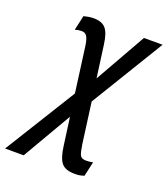

<svg xmlns="http://www.w3.org/2000/svg" viewBox="-214 -647 864 988"><g transform="rotate(20 218.5 -153.0)"><path d="M-71 240 170 -149 137 -396Q132 -432 122.5 -447.5Q113 -463 93 -463Q75 -463 57 -457L75 -538Q87 -541 100 -543.5Q113 -546 129 -546Q174 -546 195 -522Q216 -498 224 -437L248 -260L406 -539H508L265 -140L295 84Q301 125 308.5 140.5Q316 156 342 156Q359 156 379 152L361 232Q349 236 338.5 238Q328 240 310 240Q258 240 237 214Q216 188 208 126L187 -28L31 240Z"/></g></svg>

Font: Noto Sans Condensed Medium
Style: Italic
Weight: 500
Width: 3
Italic angle: -12°
Designer: Monotype Design Team
Foundry: Monotype Imaging Inc.
Version: Version 2.013; ttfautohint (v1.8.4.7-5d5b)